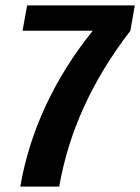

<svg xmlns="http://www.w3.org/2000/svg" viewBox="-20 -695 522 715"><path d="M55.5 0Q82.5 -156.5 151.2 -303.2Q220 -450 324 -578.5L325 -580.5H64L81 -675H482L465.5 -580.5Q358.5 -441.5 292.8 -297.2Q227 -153 200.5 0Z"/></svg>

Font: Anybody SemiBold
Style: Italic
Weight: 600
Italic angle: -10°
Designer: Tyler Finck
Foundry: Etcetera Type Company
Version: Version 1.010; ttfautohint (v1.8.3) -l 8 -r 50 -G 200 -x 14 